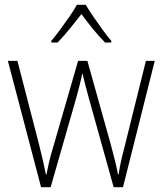

<svg xmlns="http://www.w3.org/2000/svg" viewBox="-20 -784 681 804"><path d="M352 -373Q337 -427 326 -474H324Q319 -449 312.5 -424Q306 -399 299 -373L192 0H152L13 -529H53L144 -177Q154 -137 160.5 -108.5Q167 -80 172 -54H175Q179 -77 186 -107Q193 -137 205 -176L307 -529H346L445 -175Q454 -141 461.5 -111Q469 -81 474 -54H477Q481 -83 486.5 -108Q492 -133 502 -171L591 -529H628L495 0H456ZM339 -764Q352 -742 371.5 -713.5Q391 -685 411 -657.5Q431 -630 446 -613V-606H420Q395 -631 368.5 -663.5Q342 -696 321 -725Q299 -697 272.5 -664Q246 -631 221 -606H195V-613Q211 -632 231.5 -659.5Q252 -687 271 -714.5Q290 -742 302 -764Z"/></svg>

Font: Noto Sans Khmer SemiCondensed ExtraLight
Style: Regular
Weight: 200
Width: 4
Designer: Danh Hong and the Monotype Design Team
Foundry: Monotype Imaging Inc.
Version: Version 2.004; ttfautohint (v1.8.4.7-5d5b)